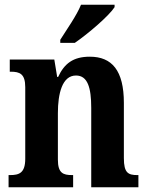

<svg xmlns="http://www.w3.org/2000/svg" viewBox="-20 -786 623 806"><path d="M233 -619V-606H294C351 -645 439 -721 461 -756V-766H320C302 -721 260 -662 233 -619ZM16 0H287V-51H283C245 -51 223 -59 223 -116V-311C223 -393 241 -469 299 -469C348 -469 363 -418 363 -333V0H561V-51H557C518 -51 500 -60 500 -122V-354C500 -490 450 -548 357 -548C287 -548 250 -519 224 -463H220L208 -536H21V-485H25C63 -485 86 -476 86 -420V-120C86 -60 61 -51 22 -51H16Z"/></svg>

Font: Noto Serif Condensed
Style: Bold
Weight: 700
Width: 3
Designer: Monotype Design Team
Foundry: Monotype Imaging Inc.
Version: Version 2.015